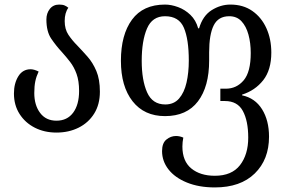

<svg xmlns="http://www.w3.org/2000/svg" viewBox="-20 -568 1253 840"><path d="M227 12Q174 12 132 -9.5Q90 -31 65.5 -69.5Q41 -108 41 -159Q41 -203 60 -234Q79 -265 114 -265Q129 -265 149 -255Q139 -234 134.5 -212.5Q130 -191 130 -161Q130 -108 155.5 -74Q181 -40 227 -40Q274 -40 300 -75Q326 -110 326 -170Q326 -214 315 -244.5Q304 -275 286.5 -297.5Q269 -320 251 -340Q225 -368 204 -399Q183 -430 183 -483Q183 -510 198 -529Q213 -548 239 -548Q254 -548 263 -544Q272 -540 279 -534Q263 -512 263 -476Q263 -440 279.5 -415.5Q296 -391 318 -369Q340 -346 363 -320Q386 -294 401.5 -257.5Q417 -221 417 -167Q417 -111 392 -71Q367 -31 324 -9.5Q281 12 227 12Z M920 252Q850 252 797.5 230.5Q745 209 717 173Q689 137 689 93Q689 58 708 42.5Q727 27 750 27Q766 27 782 34Q780 44 779 53.5Q778 63 778 73Q778 137 817 169Q856 201 920 201Q994 201 1030 154.5Q1066 108 1066 34Q1066 -39 1042.5 -82.5Q1019 -126 964 -126H944V-180H968Q1015 -180 1046 -216.5Q1077 -253 1077 -336Q1077 -380 1067 -416.5Q1057 -453 1036.5 -475Q1016 -497 983 -497Q935 -497 915 -457Q895 -417 895 -339V-303Q895 -189 846 -124.5Q797 -60 702 -60Q611 -60 560 -125Q509 -190 509 -302Q509 -416 557.5 -482Q606 -548 702 -548Q729 -548 759 -537Q789 -526 813 -503Q837 -480 847 -444H851Q867 -499 906 -523.5Q945 -548 988 -548Q1044 -548 1084 -520Q1124 -492 1145.5 -444.5Q1167 -397 1167 -338Q1167 -262 1131.5 -217Q1096 -172 1039 -154V-151Q1096 -139 1126.5 -90Q1157 -41 1157 30Q1157 130 1094.5 191Q1032 252 920 252ZM703 -111Q741 -111 763.5 -137Q786 -163 796 -206.5Q806 -250 806 -303Q806 -396 784.5 -446.5Q763 -497 702 -497Q646 -497 623 -443Q600 -389 600 -302Q600 -217 623.5 -164Q647 -111 703 -111Z"/></svg>

Font: Noto Serif Georgian Condensed
Style: Regular
Weight: 400
Width: 3
Designer: Monotype Design Team, Akaki Razmadze
Foundry: Google LLC
Version: Version 2.003; ttfautohint (v1.8.4.7-5d5b)